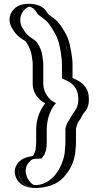

<svg xmlns="http://www.w3.org/2000/svg" viewBox="-20 -785 511 998"><path d="M231 -246C199 -262 170 -303 170 -348V-459C169 -466 168 -472 167 -479L165 -495C161 -520 153 -537 141 -556C136 -566 125 -571 117 -577C96 -592 79 -607 66 -631L60 -641C26 -705 82 -783 156 -762C179 -756 195 -742 206 -722L210 -716C225 -704 244 -691 257 -678C271 -663 287 -639 297 -620C320 -584 329 -535 335 -483C336 -473 337 -462 337 -451V-384C355 -375 372 -368 386 -355C412 -332 422 -307 422 -265C422 -241 415 -219 400 -200C389 -189 381 -169 372 -156C363 -145 359 -132 355 -114V-49C355 -34 354 -21 353 -11L351 13C343 60 326 96 301 127C274 164 233 188 174 192H165C92 196 48 108 98 53C117 32 136 29 164 25H167C168 24 169 24 170 24C172 20 178 15 178 12C180 5 182 0 185 -7V-9C187 -23 188 -31 188 -49V-111C188 -166 206 -215 231 -246ZM238 -259 254 -251 243 -237C220 -209 203 -162 203 -111V-49C203 -31 202 -21 200 -8V-4C197 3 196 7 193 15C191 24 182 32 182 32L178 39H173L171 40H165C138 43 126 46 110 63C67 110 109 180 165 177H174C229 173 264 152 289 118C313 89 328 56 336 11L338 -13C339 -22 340 -34 340 -49V-115C344 -134 349 -150 360 -165C366 -175 375 -196 389 -210C401 -227 407 -244 407 -265C407 -304 399 -323 376 -344C363 -356 342 -365 322 -375V-451C322 -462 321 -472 320 -481C313 -533 305 -579 284 -612C274 -630 259 -654 246 -668C234 -680 215 -694 199 -706L193 -714C184 -731 172 -742 152 -747C96 -763 43 -708 73 -648L79 -638C90 -617 105 -603 125 -589C132 -584 145 -579 154 -563C165 -545 176 -525 180 -497L182 -481L185 -460V-348C185 -309 211 -272 238 -259ZM238 -259C211 -272 185 -309 185 -348V-460L182 -481L180 -497C176 -525 165 -545 154 -563C145 -579 132 -584 125 -589C105 -603 90 -617 79 -638L73 -648C43 -708 96 -763 152 -747C172 -742 184 -731 193 -714L199 -706C215 -694 234 -680 246 -668C259 -654 274 -630 284 -612C305 -579 313 -533 320 -481C321 -472 322 -462 322 -451V-375C342 -365 363 -356 376 -344C399 -323 407 -304 407 -265C407 -244 401 -227 389 -210C375 -196 366 -175 360 -165C349 -150 344 -134 340 -115V-49C340 -34 339 -22 338 -13L336 11C328 56 313 89 289 118C264 152 229 173 174 177H165C109 180 67 110 110 63C126 46 138 43 165 40H171L173 39H178L182 32C182 32 191 24 193 15C196 7 197 3 200 -4V-8C202 -21 203 -31 203 -49V-111C203 -162 220 -209 243 -237L254 -251ZM185 -9V-7C182 -1 180 4 178 11C176 17 174 18 170 24C169 24 168 25 167 25H164C137 28 117 32 98 53C48 108 94 195 165 192H174C233 188 274 164 301 127C327 95 343 61 351 13L353 -11C354 -22 355 -34 355 -49V-114C359 -133 363 -143 372 -155C381 -167 387 -187 399 -199C415 -215 422 -242 422 -265C422 -307 412 -332 386 -355C373 -367 353 -376 337 -384V-451C337 -462 336 -473 335 -483C328 -535 320 -584 297 -620C286 -640 272 -662 257 -678C245 -691 224 -705 210 -716L206 -722C195 -742 179 -756 156 -762C106 -776 64 -745 53 -704C48 -684 49 -662 60 -641L66 -631C79 -606 96 -592 117 -577C126 -571 134 -568 141 -556C151 -538 161 -521 165 -495L167 -479C168 -472 169 -465 170 -459V-348C170 -303 199 -262 231 -246C205 -213 188 -166 188 -111V-49C188 -31 187 -23 185 -9ZM159 177C135 173 88 106 131 58C146 41 151 42 169 40H183L185 39H196L204 28C205 26 211 21 213 13C215 6 217 1 220 -6V-9C222 -23 223 -31 223 -49V-111C223 -164 241 -212 264 -241L271 -249L258 -256C236 -267 205 -305 205 -348V-460C204 -467 203 -473 202 -480L200 -496C196 -522 187 -542 175 -560C168 -573 153 -581 147 -585C126 -599 112 -612 100 -635L94 -645C74 -683 91 -726 117 -743C131 -752 132 -750 137 -749C148 -746 162 -737 172 -718L177 -710C193 -698 213 -684 225 -672C238 -658 252 -635 263 -616C285 -581 294 -534 300 -482C301 -472 302 -462 302 -451V-378C322 -368 342 -360 354 -349C377 -328 387 -306 387 -265C387 -243 380 -222 367 -205C354 -191 347 -172 339 -160C328 -146 324 -133 320 -115V-49C320 -34 319 -22 318 -12L316 12C302 93 250 171 171 177ZM215 -248C189 -215 168 -169 168 -111V-49C168 -31 167 -23 165 -9V-5C161 4 157 20 151 26C121 30 94 39 77 58C59 78 54 100 58 120C63 149 84 184 144 191C151 192 159 192 166 192H176C253 187 296 158 322 123C347 92 363 59 371 12L373 -12C374 -22 375 -34 375 -49V-115C379 -134 383 -147 393 -160C402 -171 409 -192 421 -204C436 -220 442 -244 442 -265C442 -305 433 -327 408 -350C395 -363 374 -372 357 -380V-451C357 -462 356 -472 355 -482C348 -534 340 -581 318 -616C307 -635 294 -657 279 -673C266 -686 246 -699 231 -711C217 -732 208 -750 171 -760C162 -763 151 -764 139 -765C64 -769 39 -728 32 -701C27 -683 29 -665 39 -645L45 -635C57 -612 74 -596 96 -581C107 -574 112 -575 120 -560C131 -542 141 -522 145 -496L147 -480C148 -473 149 -466 150 -460V-348C150 -304 177 -267 215 -248Z"/></svg>

Font: Blanket
Style: Black
Weight: 900
Foundry: Cannot Into Space Fonts
Version: Version 0.9